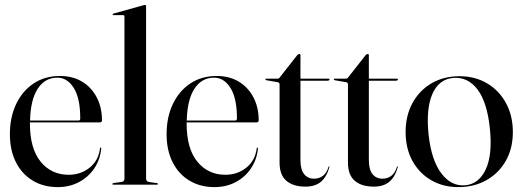

<svg xmlns="http://www.w3.org/2000/svg" viewBox="-20 -756 2142 786"><path d="M397.5 -263.5Q397.5 -255 388 -255H102.5Q102.5 -253 102.5 -250.5Q102.5 -147.5 146.5 -94Q190.5 -40.5 261 -40.5Q310.5 -40.5 346.8 -69.5Q383 -98.5 389.5 -148.5Q389.5 -152 391.5 -152Q395 -152 394.5 -147.5Q390 -102.5 366 -66.8Q342 -31 303.2 -10.5Q264.5 10 216.5 10Q158 10 113.8 -16.8Q69.5 -43.5 45 -92.2Q20.5 -141 20.5 -207Q20.5 -276 46 -329.8Q71.5 -383.5 117.5 -414.2Q163.5 -445 225.5 -445Q278 -445 316.5 -421.5Q355 -398 376.2 -357Q397.5 -316 397.5 -263.5ZM215 -438Q163.5 -438 134.2 -392.5Q105 -347 103 -262.5H301Q308.5 -262.5 308.5 -271Q308.5 -354 282 -396Q255.5 -438 215 -438Z M578 -730.5V-25.5Q578 -13 590 -11L621.5 -6.5Q626.5 -6 626.5 -3Q626.5 0 622.5 0H443Q440 0 440 -3Q440 -5.5 446.5 -7L477.5 -11Q489.5 -13 489.5 -25V-688.5Q489.5 -694 483.5 -694H444.5Q441 -694 441 -697Q441 -699.5 445 -700.5L565 -734Q571 -736 573.5 -736Q578 -736 578 -730.5Z M1039 -263.5Q1039 -255 1029.5 -255H744Q744 -253 744 -250.5Q744 -147.5 788 -94Q832 -40.5 902.5 -40.5Q952 -40.5 988.2 -69.5Q1024.5 -98.5 1031 -148.5Q1031 -152 1033 -152Q1036.5 -152 1036 -147.5Q1031.5 -102.5 1007.5 -66.8Q983.5 -31 944.8 -10.5Q906 10 858 10Q799.5 10 755.2 -16.8Q711 -43.5 686.5 -92.2Q662 -141 662 -207Q662 -276 687.5 -329.8Q713 -383.5 759 -414.2Q805 -445 867 -445Q919.5 -445 958 -421.5Q996.5 -398 1017.8 -357Q1039 -316 1039 -263.5ZM856.5 -438Q805 -438 775.8 -392.5Q746.5 -347 744.5 -262.5H942.5Q950 -262.5 950 -271Q950 -354 923.5 -396Q897 -438 856.5 -438Z M1117 -419.5 1070.5 -427.5Q1066.5 -428.5 1066.5 -431.5Q1066.5 -434 1069 -434H1115Q1123 -434 1125.5 -439.5L1197 -530.5Q1201.5 -535 1205.5 -535Q1210 -535 1210 -529.5V-434H1325Q1329 -434 1329 -431Q1329 -425.5 1318.5 -425.5H1210V-100.5Q1210 -62 1225 -43.2Q1240 -24.5 1266 -24.5Q1286 -24.5 1301.5 -35.8Q1317 -47 1325 -73Q1326 -75 1327.8 -74.8Q1329.5 -74.5 1328.5 -71.5Q1316.5 -30.5 1293 -11.2Q1269.5 8 1230.5 8Q1180 8 1152.2 -16Q1124.5 -40 1124.5 -90V-410Q1124.5 -418 1117 -419.5Z M1397 -419.5 1350.5 -427.5Q1346.5 -428.5 1346.5 -431.5Q1346.5 -434 1349 -434H1395Q1403 -434 1405.5 -439.5L1477 -530.5Q1481.5 -535 1485.5 -535Q1490 -535 1490 -529.5V-434H1605Q1609 -434 1609 -431Q1609 -425.5 1598.5 -425.5H1490V-100.5Q1490 -62 1505 -43.2Q1520 -24.5 1546 -24.5Q1566 -24.5 1581.5 -35.8Q1597 -47 1605 -73Q1606 -75 1607.8 -74.8Q1609.5 -74.5 1608.5 -71.5Q1596.5 -30.5 1573 -11.2Q1549.5 8 1510.5 8Q1460 8 1432.2 -16Q1404.5 -40 1404.5 -90V-410Q1404.5 -418 1397 -419.5Z M1861.5 -444Q1924.5 -444 1973.8 -415Q2023 -386 2051.2 -334.2Q2079.5 -282.5 2079.5 -215.5Q2079.5 -148.5 2050.8 -97.8Q2022 -47 1971.5 -18.5Q1921 10 1856.5 10Q1793.5 10 1744.8 -18.5Q1696 -47 1668.2 -97.8Q1640.5 -148.5 1640.5 -215.5Q1640.5 -282.5 1668.5 -334Q1696.5 -385.5 1746.2 -414.8Q1796 -444 1861.5 -444ZM1884.5 2.5Q1940 -2.5 1968.2 -62Q1996.5 -121.5 1985.5 -229Q1974.5 -337.5 1934.8 -389.8Q1895 -442 1835.5 -437Q1776.5 -432 1750 -371.2Q1723.5 -310.5 1734.5 -205Q1746 -100 1786.8 -46.2Q1827.5 7.5 1884.5 2.5Z"/></svg>

Font: Fraunces 144pt S000
Style: Regular
Weight: 400
Version: Version 1.000; ttfautohint (v1.8.3)